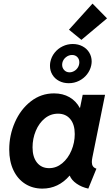

<svg xmlns="http://www.w3.org/2000/svg" viewBox="-20 -1059 633 1086"><path d="M32.2 -213.4Q32.2 -294.4 64.5 -367.7Q96.7 -440.9 154.5 -485.8Q212.4 -530.8 285.6 -530.8Q335.4 -530.8 372.8 -509.3Q410.2 -487.8 431.2 -448.7H432.6L447.8 -522.9H574.2L502.4 -168Q499.5 -153.3 499.5 -142.1Q499.5 -127.9 505.6 -118.7Q511.7 -109.4 525.4 -105L479.5 7.8Q441.4 -0.5 413.1 -20.3Q384.8 -40 374.5 -65.4H373.5Q310.1 7.8 219.7 7.8Q164.6 7.8 122.1 -19.3Q79.6 -46.4 55.9 -96.4Q32.2 -146.5 32.2 -213.4ZM402.8 -300.8Q402.8 -355 377.4 -385.5Q352.1 -416 308.1 -416Q266.1 -416 233.4 -389.4Q200.7 -362.8 182.4 -318.8Q164.1 -274.9 164.1 -225.6Q164.1 -170.9 189.2 -139.4Q214.4 -107.9 257.8 -107.9Q298.8 -107.9 332 -135.5Q365.2 -163.1 384 -207.8Q402.8 -252.4 402.8 -300.8ZM262.7 -686.5Q262.7 -698.2 264.6 -708Q270.5 -737.8 289.1 -761Q307.6 -784.2 334.5 -797.1Q361.3 -810.1 391.6 -810.1Q422.4 -810.1 446.8 -797.1Q471.2 -784.2 484.9 -761.5Q498.5 -738.8 498.5 -711.4Q498.5 -701.7 496.1 -689.5Q490.2 -661.6 472.4 -638.7Q454.6 -615.7 427.5 -602.1Q400.4 -588.4 369.1 -588.4Q338.4 -588.4 314.2 -601.1Q290 -613.8 276.4 -636.2Q262.7 -658.7 262.7 -686.5ZM428.7 -707Q428.7 -724.1 417.5 -736.1Q406.2 -748 387.7 -748Q368.7 -748 352.8 -735.4Q336.9 -722.7 332.5 -703.1Q331.5 -696.3 331.5 -692.9Q331.5 -674.8 343.3 -662.4Q355 -649.9 373.5 -649.9Q387.2 -649.9 400.1 -657.5Q413.1 -665 420.9 -678.2Q428.7 -691.4 428.7 -707ZM370.1 -891.1 503.4 -1038.6 585.4 -955.1 440.4 -833.5Z"/></svg>

Font: Reddit Sans Fudge
Style: Bold
Weight: 700
Italic angle: -11.25°
Designer: Stephen Hutchings
Version: Version 1.013